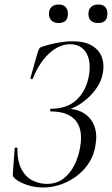

<svg xmlns="http://www.w3.org/2000/svg" viewBox="-20 -819 498 851"><path d="M187 -4Q231 -4 261 -27Q291 -50 309.5 -87Q328 -124 335 -165Q349 -245 315 -285Q281 -325 206 -325Q202 -325 202 -331Q202 -337 206 -337Q278 -337 320 -377Q362 -417 374 -483Q385 -547 362 -585Q339 -623 290 -623Q260 -623 230 -606Q200 -589 173 -555.5Q146 -522 125 -470Q124 -467 119 -468.5Q114 -470 115 -474L147 -587Q152 -601 154.5 -604.5Q157 -608 164 -611Q203 -624 238.5 -630Q274 -636 302 -636Q356 -636 388 -616.5Q420 -597 431.5 -565.5Q443 -534 436 -496Q430 -462 411 -433Q392 -404 365.5 -381Q339 -358 311.5 -344.5Q284 -331 261 -329L275 -337Q320 -337 352 -317Q384 -297 398 -260.5Q412 -224 403 -174Q394 -119 360 -77.5Q326 -36 275.5 -12Q225 12 169 12Q132 12 98 0Q64 -12 47 -27Q40 -34 38 -37.5Q36 -41 37 -51L45 -161Q45 -165 51 -165Q57 -165 57 -161Q57 -102 76 -67.5Q95 -33 125.5 -18.5Q156 -4 187 -4ZM240 -717Q220 -717 208.5 -727.5Q197 -738 197 -758Q197 -777 208.5 -788Q220 -799 240 -799Q260 -799 270.5 -788Q281 -777 281 -758Q281 -717 240 -717ZM415 -717Q372 -717 372 -758Q372 -777 383.5 -788Q395 -799 415 -799Q456 -799 456 -758Q456 -717 415 -717Z"/></svg>

Font: Cormorant
Style: Italic
Weight: 400
Italic angle: -10°
Designer: Christian Thalmann (Catharsis Fonts)
Foundry: Catharsis Fonts
Version: Version 4.000